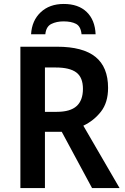

<svg xmlns="http://www.w3.org/2000/svg" viewBox="-20 -950 630 970"><path d="M268 -714Q399 -714 462.5 -662.5Q526 -611 526 -506Q526 -432 490 -386Q454 -340 401 -315L584 0H445L292 -284H207V0H83V-714ZM262 -609H207V-385H267Q335 -385 367 -414Q399 -443 399 -501Q399 -559 365.5 -584Q332 -609 262 -609ZM302 -930Q376 -930 418 -889.5Q460 -849 463 -777H392Q388 -817 364 -829.5Q340 -842 301 -842Q266 -842 239.5 -829Q213 -816 209 -777H137Q141 -846 185.5 -888Q230 -930 302 -930Z"/></svg>

Font: Noto Sans SemiCondensed SemiBold
Style: Regular
Weight: 600
Width: 4
Designer: Monotype Design Team
Foundry: Monotype Imaging Inc.
Version: Version 2.013; ttfautohint (v1.8.4.7-5d5b)